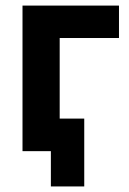

<svg xmlns="http://www.w3.org/2000/svg" viewBox="-20 -544 464 691"><path d="M408.2 -407.2H194.8V-117.2H283.2V127H163.1V0H61V-523.9H408.2Z"/></svg>

Font: Rawline
Style: Bold
Weight: 700
Designer: Matt McInerney, Pablo Impallari, Rodrigo Fuenzalida
Foundry: Matt McInerney, Pablo Impallari, Rodrigo Fuenzalida
Version: Version 4.020;PS 004.020;hotconv 1.0.88;makeotf.lib2.5.64775